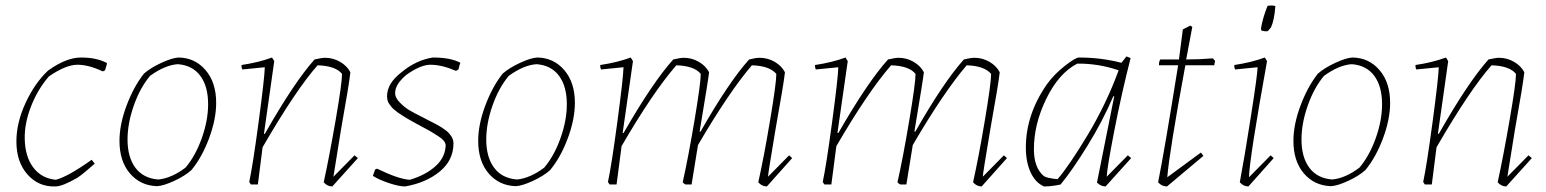

<svg xmlns="http://www.w3.org/2000/svg" viewBox="-20 -664 5563 691"><path d="M179 7Q119 9 79 -36Q39 -81 39 -155Q39 -222 72 -293.5Q105 -365 153 -410Q218 -457 272 -457Q328 -457 365 -437L364 -431L358 -411L350 -407Q299 -431 259 -431Q217 -431 156 -389Q116 -343 92 -282Q68 -221 69 -165Q70 -101 99.5 -61.5Q129 -22 181 -17Q224 -28 310 -89L321 -75Q277 -36 258 -24Q205 7 179 7Z M545 6Q485 4 447.5 -40Q410 -84 410 -157Q410 -216 435.5 -284Q461 -352 498 -399Q522 -420 561 -438Q600 -456 623 -457Q682 -456 720 -411.5Q758 -367 758 -294Q758 -235 732.5 -166.5Q707 -98 669 -52Q646 -31 607 -13Q568 5 545 6ZM550 -18Q598 -23 648 -61Q684 -104 706.5 -167.5Q729 -231 729 -289Q729 -353 701 -391Q673 -429 620 -433Q574 -430 520 -391Q484 -348 461.5 -284Q439 -220 439 -162Q439 -98 467.5 -60Q496 -22 550 -18Z M1176 7Q1158 7 1145 -8Q1165 -99 1188 -232Q1211 -365 1211 -398Q1188 -427 1123 -429Q1045 -341 925 -134L908 0H883L877 -9Q890 -70 911 -226.5Q932 -383 933 -422L852 -414Q849 -420 849 -430Q910 -439 959 -457L967 -444L930 -183L933 -182Q1038 -367 1112 -450Q1138 -456 1150 -456Q1179 -456 1204 -441.5Q1229 -427 1241 -404Q1237 -364 1207 -196Q1180 -31 1180 -28L1256 -105L1268 -95Z M1438 7Q1416 7 1380 -5Q1344 -17 1322 -31L1330 -54L1337 -57Q1415 -19 1455 -17Q1512 -34 1547.5 -66Q1583 -98 1584 -142Q1583 -150 1577 -157.5Q1571 -165 1558.5 -173Q1546 -181 1536.5 -187Q1527 -193 1508 -203Q1489 -213 1480 -218Q1476 -220 1463 -227.5Q1450 -235 1445.5 -237.5Q1441 -240 1430 -247Q1419 -254 1414 -257.5Q1409 -261 1401 -267.5Q1393 -274 1389 -279Q1385 -284 1380.5 -290.5Q1376 -297 1374.5 -304Q1373 -311 1373 -318Q1373 -364 1425 -404Q1478 -448 1538 -457Q1602 -457 1637 -438L1634 -430L1630 -414L1621 -409Q1570 -431 1529 -431Q1494 -431 1443 -395Q1402 -361 1402 -329Q1402 -312 1419.5 -294.5Q1437 -277 1453 -267.5Q1469 -258 1503 -241Q1508 -238 1520 -232Q1532 -226 1538 -223Q1544 -220 1554 -214.5Q1564 -209 1570 -205Q1576 -201 1583.5 -195.5Q1591 -190 1595.5 -185Q1600 -180 1604 -174Q1608 -168 1610 -161.5Q1612 -155 1612 -148Q1612 -87 1562.5 -46.5Q1513 -6 1438 7Z M1836 6Q1776 4 1738.5 -40Q1701 -84 1701 -157Q1701 -216 1726.5 -284Q1752 -352 1789 -399Q1813 -420 1852 -438Q1891 -456 1914 -457Q1973 -456 2011 -411.5Q2049 -367 2049 -294Q2049 -235 2023.5 -166.5Q1998 -98 1960 -52Q1937 -31 1898 -13Q1859 5 1836 6ZM1841 -18Q1889 -23 1939 -61Q1975 -104 1997.5 -167.5Q2020 -231 2020 -289Q2020 -353 1992 -391Q1964 -429 1911 -433Q1865 -430 1811 -391Q1775 -348 1752.5 -284Q1730 -220 1730 -162Q1730 -98 1758.5 -60Q1787 -22 1841 -18Z M2740 7Q2722 7 2709 -8Q2729 -97 2751.5 -231Q2774 -365 2774 -398Q2750 -427 2686 -429Q2603 -332 2492 -142L2469 0H2447Q2440 -4 2437 -8Q2457 -97 2479.5 -231Q2502 -365 2502 -398Q2479 -427 2414 -429Q2329 -331 2217 -138L2199 0H2174L2168 -9Q2181 -70 2202 -226.5Q2223 -383 2224 -422L2143 -414Q2140 -420 2140 -430Q2201 -439 2250 -457L2258 -444L2221 -186L2224 -185Q2329 -368 2403 -450Q2429 -456 2441 -456Q2470 -456 2495 -441.5Q2520 -427 2532 -404Q2530 -383 2498 -191L2501 -190Q2603 -369 2676 -450Q2700 -456 2714 -456Q2743 -456 2768 -441.5Q2793 -427 2805 -404Q2801 -365 2772 -204Q2744 -38 2744 -28L2820 -105L2831 -95Z M3513 7Q3495 7 3482 -8Q3502 -97 3524.5 -231Q3547 -365 3547 -398Q3523 -427 3459 -429Q3376 -332 3265 -142L3242 0H3220Q3213 -4 3210 -8Q3230 -97 3252.5 -231Q3275 -365 3275 -398Q3252 -427 3187 -429Q3102 -331 2990 -138L2972 0H2947L2941 -9Q2954 -70 2975 -226.5Q2996 -383 2997 -422L2916 -414Q2913 -420 2913 -430Q2974 -439 3023 -457L3031 -444L2994 -186L2997 -185Q3102 -368 3176 -450Q3202 -456 3214 -456Q3243 -456 3268 -441.5Q3293 -427 3305 -404Q3303 -383 3271 -191L3274 -190Q3376 -369 3449 -450Q3473 -456 3487 -456Q3516 -456 3541 -441.5Q3566 -427 3578 -404Q3574 -365 3545 -204Q3517 -38 3517 -28L3593 -105L3604 -95Z M3737 7Q3706 -7 3689 -44Q3672 -81 3672 -133Q3672 -252 3748 -361Q3775 -398 3813 -427.5Q3851 -457 3863 -457Q3943 -457 4016 -438L4034 -461L4049 -455Q4016 -326 3990 -192Q3964 -58 3963 -28L4039 -105L4051 -95L3959 7Q3942 7 3928 -7L3990 -317L3987 -318Q3948 -227 3893.5 -139Q3839 -51 3797 0Q3765 7 3737 7ZM3786 -19Q3829 -69 3895.5 -180Q3962 -291 4006 -411Q3932 -436 3857 -435Q3791 -401 3746 -309.5Q3701 -218 3701 -127Q3701 -60 3737 -30Q3748 -23 3786 -19Z M4180 7Q4161 7 4148 -8Q4172 -128 4220 -429H4151Q4151 -444 4156 -450H4223Q4236 -548 4237 -558L4264 -572L4271 -567Q4268 -552 4249 -450Q4298 -450 4345 -454L4353 -445L4350 -429H4246Q4188 -115 4181 -26L4302 -115L4311 -103Z M4520 -554Q4519 -555 4519 -557.5Q4519 -560 4518 -561Q4525 -602 4542 -643Q4560 -646 4570 -642Q4566 -590 4554 -565Q4553 -564 4550.5 -561Q4548 -558 4545.5 -555Q4543 -552 4542 -552Q4535 -550 4520 -554ZM4506 -422 4425 -414Q4422 -420 4422 -430Q4483 -439 4532 -457L4540 -444Q4477 -95 4475 -26L4553 -105L4564 -95L4473 7Q4455 7 4442 -8Q4459 -98 4482.5 -248.5Q4506 -399 4506 -422Z M4770 6Q4710 4 4672.5 -40Q4635 -84 4635 -157Q4635 -216 4660.5 -284Q4686 -352 4723 -399Q4747 -420 4786 -438Q4825 -456 4848 -457Q4907 -456 4945 -411.5Q4983 -367 4983 -294Q4983 -235 4957.5 -166.5Q4932 -98 4894 -52Q4871 -31 4832 -13Q4793 5 4770 6ZM4775 -18Q4823 -23 4873 -61Q4909 -104 4931.5 -167.5Q4954 -231 4954 -289Q4954 -353 4926 -391Q4898 -429 4845 -433Q4799 -430 4745 -391Q4709 -348 4686.5 -284Q4664 -220 4664 -162Q4664 -98 4692.5 -60Q4721 -22 4775 -18Z M5401 7Q5383 7 5370 -8Q5390 -99 5413 -232Q5436 -365 5436 -398Q5413 -427 5348 -429Q5270 -341 5150 -134L5133 0H5108L5102 -9Q5115 -70 5136 -226.5Q5157 -383 5158 -422L5077 -414Q5074 -420 5074 -430Q5135 -439 5184 -457L5192 -444L5155 -183L5158 -182Q5263 -367 5337 -450Q5363 -456 5375 -456Q5404 -456 5429 -441.5Q5454 -427 5466 -404Q5462 -364 5432 -196Q5405 -31 5405 -28L5481 -105L5493 -95Z"/></svg>

Font: Albura ExtraLight
Style: Italic
Weight: 156
Italic angle: -7°
Designer: Mercedes Jáuregui
Foundry: Omnibus-Type Team
Version: Version 1.000